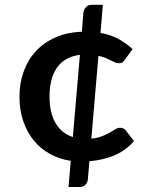

<svg xmlns="http://www.w3.org/2000/svg" viewBox="-20 -649 620 780"><path d="M275.9 -92.3 304.7 -426.3Q241.7 -418 211.4 -374Q181.2 -330.6 181.2 -256.3Q181.2 -189.5 206.1 -148.4Q231.9 -106 275.9 -92.3ZM490.7 -119.6 524.4 -75.7Q488.3 -35.2 441.9 -16.6Q395 2 343.3 5.9L336.9 79.6Q336.4 91.3 327.1 101.1Q318.4 110.8 304.2 110.8H258.3L267.6 4.4Q222.2 -2.4 185.1 -22.5Q146 -43.5 118.7 -76.7Q91.3 -108.9 75.2 -154.8Q59.1 -199.2 59.1 -256.3Q59.1 -312 76.2 -358.4Q92.8 -405.3 125 -440.4Q157.2 -475.6 204.6 -496.6Q252.4 -518.1 312.5 -520L318.8 -598.6Q320.3 -610.4 329.6 -620.1Q337.4 -629.4 352.5 -629.4H397.9L388.2 -515.1Q427.2 -508.8 459.5 -491.7Q492.2 -473.6 518.6 -449.7L486.8 -405.8Q481 -398.4 477.1 -395.5Q472.2 -392.1 461.9 -392.1Q454.1 -392.1 447.3 -395.5Q439 -398.9 430.7 -403.3Q424.3 -406.7 408.7 -413.6Q396.5 -418.5 379.9 -422.4L351.1 -85.9Q375 -87.9 395.5 -96.2Q412.6 -102.5 425.8 -110.4Q442.4 -120.1 448.7 -124Q458 -129.9 467.8 -129.9Q482.4 -129.9 490.7 -119.6Z"/></svg>

Font: Lato-SemiBold
Style: Bold
Weight: 500
Designer: Lukasz Dziedzic with Adam Twardoch and Botio Nikoltchev
Foundry: tyPoland Lukasz Dziedzic
Version: ""